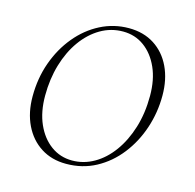

<svg xmlns="http://www.w3.org/2000/svg" viewBox="-101 -773 899 886"><g transform="rotate(15 349.0 -330.0)"><path d="M289 10Q220 10 168.5 -23Q117 -56 88.5 -115Q60 -174 60 -251Q60 -338 87 -413.5Q114 -489 162 -547Q210 -605 273.5 -637.5Q337 -670 409 -670Q479 -670 530.5 -637Q582 -604 610 -545Q638 -486 638 -409Q638 -328 613 -253Q588 -178 541.5 -118.5Q495 -59 431 -24.5Q367 10 289 10ZM312 -12Q367 -12 416 -40Q465 -68 502.5 -119.5Q540 -171 561.5 -240.5Q583 -310 583 -393Q583 -470 557.5 -527Q532 -584 488 -616Q444 -648 387 -648Q329 -648 279.5 -619Q230 -590 193 -538.5Q156 -487 135.5 -418Q115 -349 115 -269Q115 -192 140.5 -134.5Q166 -77 210.5 -44.5Q255 -12 312 -12Z"/></g></svg>

Font: Spectral ExtraLight
Style: Italic
Weight: 275
Italic angle: -10°
Designer: Jean-Baptiste Levee
Foundry: Production Type
Version: Version 2.001